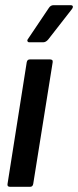

<svg xmlns="http://www.w3.org/2000/svg" viewBox="-20 -720 301 740"><path d="M19 0Q7 0 9 -11L83 -480Q85 -491 95 -491H173Q178 -491 181 -488.5Q184 -486 183 -480L108 -11Q106 0 96 0ZM93 -557Q88 -557 86 -561Q84 -565 88 -570L168 -689Q175 -700 186 -700H252Q259 -700 260.5 -696Q262 -692 258 -686L166 -568Q157 -557 146 -557Z"/></svg>

Font: Sofia Sans Extra Condensed
Style: Bold Italic
Weight: 700
Italic angle: -9°
Designer: Botio Nikoltchev, Ani Petrova
Foundry: lettersoup
Version: Version 4.101